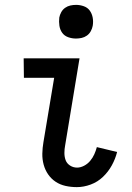

<svg xmlns="http://www.w3.org/2000/svg" viewBox="-20 -759 540 787"><path d="M295 8Q271 8 248.5 3Q226 -2 208 -14Q190 -26 177.5 -44Q165 -62 159 -84Q153 -106 153.5 -129.5Q154 -153 158 -176L202 -440H78L77 -520H306L247 -163Q244 -148 244 -132Q244 -116 249 -102.5Q254 -89 267 -80.5Q280 -72 296 -72Q310 -72 324.5 -79.5Q339 -87 349.5 -99.5Q360 -112 366.5 -126.5Q373 -141 377 -156L460 -136Q453 -108 438.5 -81.5Q424 -55 402 -34Q380 -13 351.5 -2.5Q323 8 295 8ZM291 -601Q275 -601 259.5 -606.5Q244 -612 235 -624.5Q226 -637 223.5 -653.5Q221 -670 223 -687Q225 -698 231 -709Q237 -720 247 -727Q257 -734 268.5 -736.5Q280 -739 292 -739Q308 -739 323.5 -733.5Q339 -728 348 -715.5Q357 -703 360 -686.5Q363 -670 360 -653Q358 -642 352 -631Q346 -620 336 -613Q326 -606 314.5 -603.5Q303 -601 291 -601Z"/></svg>

Font: Iosevka Curly Medium
Style: Italic
Weight: 500
Italic angle: -9°
Monospace: yes
Designer: Belleve Invis
Foundry: Belleve Invis
Version: Version 22.1.2; ttfautohint (v1.8.4)